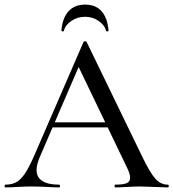

<svg xmlns="http://www.w3.org/2000/svg" viewBox="-25 -815 754 835"><path d="M199 -283H471L478 -261H187ZM704 0Q685 0 645 -2Q603 -4 585 -4Q562 -4 528 -2Q494 0 477 0Q473 0 473 -6Q473 -12 477 -12Q511 -12 526 -18.5Q541 -25 541 -42Q541 -59 526 -89L311 -536L343 -584L148 -132Q134 -98 134 -76Q134 -44 159 -28Q184 -12 231 -12Q236 -12 236 -6Q236 0 231 0Q213 0 179 -2Q141 -4 113 -4Q87 -4 51 -2Q19 0 -1 0Q-5 0 -5 -6Q-5 -12 -1 -12Q27 -12 46.5 -23Q66 -34 84 -61Q102 -88 125 -141L338 -632Q339 -635 345 -635.5Q351 -636 352 -632L592 -137Q627 -64 650.5 -38Q674 -12 704 -12Q709 -12 709 -6Q709 0 704 0ZM242 -683Q247 -738 273.5 -766.5Q300 -795 345 -795Q391 -795 416.5 -766.5Q442 -738 447 -683Q448 -679 442.5 -678.5Q437 -678 436 -681Q431 -705 404.5 -723.5Q378 -742 345 -742Q311 -742 284.5 -723.5Q258 -705 253 -681Q252 -678 247 -678.5Q242 -679 242 -683Z"/></svg>

Font: Cormorant Garamond Medium
Style: Regular
Weight: 500
Designer: Christian Thalmann (Catharsis Fonts)
Foundry: Catharsis Fonts
Version: Version 4.000